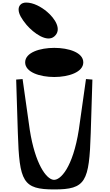

<svg xmlns="http://www.w3.org/2000/svg" viewBox="-20 -1485 857 1496"><path d="M106 -865 119 -449C131 -68 158 -9 403 -9C648 -9 675 -68 687 -449L700 -865L650 -869L594 -473C548 -181 451 -77 396 -84C340 -91 254 -207 212 -473L156 -869ZM403 -885C515 -885 629 -923 629 -999C629 -1076 515 -1112 403 -1112C291 -1112 176 -1076 176 -999C176 -922 291 -885 403 -885ZM136 -1445C128 -1435 125 -1422 125 -1411C125 -1376 149 -1337 187 -1291C243 -1226 346 -1152 403 -1201C466 -1255 407 -1342 347 -1393C301 -1432 240 -1465 184 -1465C166 -1465 148 -1460 136 -1445Z"/></svg>

Font: Venom Sans
Style: Bd
Weight: 700
Version: Version 1.001